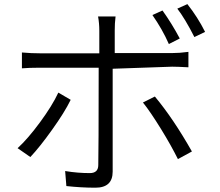

<svg xmlns="http://www.w3.org/2000/svg" viewBox="-20 -833 1042 911"><path d="M953.1 -681.6C929.7 -728.5 901.4 -772.5 869.1 -813.5L821.3 -792C844.7 -761.7 872.1 -716.8 902.3 -657.2ZM833 -650.4C807.6 -698.2 780.3 -742.2 751 -783.2L703.1 -761.7C734.4 -716.8 760.7 -670.9 781.2 -624ZM256.8 -393.6C237.3 -351.6 208 -304.7 169.9 -252.9C131.8 -201.2 96.7 -160.2 63.5 -129.9L124 -87.9C154.3 -120.1 188.5 -163.1 227.5 -217.8C266.6 -272.5 295.9 -319.3 315.4 -359.4ZM796.9 -516.6C813.5 -516.6 838.9 -515.6 874 -513.7V-586.9C845.7 -583 819.3 -581.1 793.9 -581.1H524.4V-688.5C524.4 -710 525.4 -732.4 528.3 -754.9H445.3C449.2 -733.4 451.2 -710.9 451.2 -687.5V-580.1H168C143.6 -580.1 115.2 -581.1 84 -584V-508.8C107.4 -510.7 134.8 -511.7 166 -511.7H448.2V-502.9C448.2 -240.2 447.3 -88.9 446.3 -49.8C446.3 -24.4 432.6 -11.7 406.2 -11.7C369.1 -11.7 330.1 -14.6 289.1 -21.5L294.9 49.8C339.8 54.7 385.7 57.6 432.6 57.6C487.3 57.6 514.6 32.2 514.6 -18.6V-506.8ZM658.2 -346.7C682.6 -316.4 710.9 -274.4 744.1 -220.7C777.3 -167 803.7 -119.1 824.2 -78.1L890.6 -114.3C832 -217.8 773.4 -304.7 714.8 -375Z"/></svg>

Font: Gen Shin Gothic P Normal
Style: Regular
Weight: 300
Designer: [Source Han Sans]
Ryoko NISHIZUKA  (kana & ideographs); Paul D. Hunt (Latin, Greek & Cyrillic); Wenlong ZHANG  (bopomofo
Version: Version 1.002.20150607